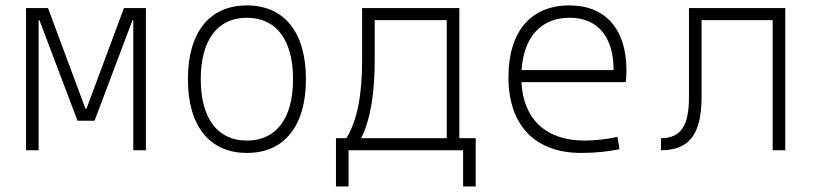

<svg xmlns="http://www.w3.org/2000/svg" viewBox="-20 -547 2970 699"><path d="M74.7 0H120.6V-473.6H123.5L262.2 -107.4H324.2L462.4 -473.6H465.3V0H511.2V-517.6H431.2L294.9 -151.4H291L154.8 -517.6H74.7Z M878.9 9.8C1014.6 9.8 1093.8 -87.9 1093.8 -258.8C1093.8 -429.7 1014.6 -527.3 878.9 -527.3C743.2 -527.3 664.1 -429.7 664.1 -258.8C664.1 -87.9 743.2 9.8 878.9 9.8ZM878.9 -35.2C772 -35.2 710.9 -116.2 710.9 -258.8C710.9 -401.4 772 -482.4 878.9 -482.4C985.8 -482.4 1046.9 -401.4 1046.9 -258.8C1046.9 -116.2 985.8 -35.2 878.9 -35.2Z M1203.1 131.8H1249V0H1666V131.8H1711.9V-43.9H1652.3V-517.6H1298.3V-329.1C1298.3 -203.6 1281.7 -110.8 1241.2 -43.9H1203.1ZM1606.4 -43.9H1294.9C1330.6 -116.7 1344.2 -211.4 1344.2 -332.5V-473.6H1606.4Z M2096.2 9.8C2146.5 9.8 2198.2 4.4 2235.4 -3.9L2228 -48.8C2189.9 -40 2144.5 -35.2 2107.9 -35.2C1967.8 -35.2 1884.8 -113.3 1878.4 -248H2257.8C2259.8 -258.3 2260.7 -274.4 2260.7 -291C2260.7 -440.4 2184.6 -527.3 2053.2 -527.3C1912.1 -527.3 1831.1 -432.1 1831.1 -265.6C1831.1 -90.8 1927.7 9.8 2096.2 9.8ZM1878.9 -292C1886.7 -413.1 1950.2 -482.4 2054.2 -482.4C2155.8 -482.4 2213.9 -413.1 2213.9 -292Z M2386.2 0C2490.2 0 2534.2 -58.6 2534.2 -195.8V-473.6H2793V0H2838.9V-517.6H2488.3V-192.4C2488.3 -88.4 2458 -43.9 2386.2 -43.9Z"/></svg>

Font: Cascadia Mono PL ExtraLight
Style: Regular
Weight: 200
Monospace: yes
Designer: Aaron Bell
Foundry: Saja Typeworks
Version: Version 2404.023